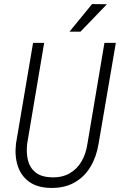

<svg xmlns="http://www.w3.org/2000/svg" viewBox="-20 -924 596 955"><path d="M499.5 -710.9H556.2L470.7 -210.9Q460.4 -145.5 430.4 -95Q400.4 -44.4 350.3 -16.1Q300.3 12.2 231 10.7Q165 9.3 124.8 -20Q84.5 -49.3 68.4 -98.6Q52.2 -147.9 59.6 -210L144.5 -710.9H199.7L115.2 -209.5Q109.9 -163.6 119.1 -126.5Q128.4 -89.4 156.5 -66.7Q184.6 -43.9 234.9 -42Q288.1 -40 325.7 -61.5Q363.3 -83 385.5 -121.1Q407.7 -159.2 415 -209.5ZM325.7 -766.6 438 -903.8 511.7 -902.8 380.4 -766.6Z"/></svg>

Font: Roboto Condensed Light
Style: Italic
Weight: 300
Italic angle: -12°
Designer: Christian Robertson
Foundry: Google
Version: Version 3.0; 2020